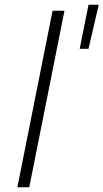

<svg xmlns="http://www.w3.org/2000/svg" viewBox="-20 -787 435 807"><path d="M53 0 201 -742H251L103 0ZM315 -582 352 -767H395L352 -582Z"/></svg>

Font: Montserrat Thin Light
Style: Italic
Weight: 300
Italic angle: -11.3°
Version: Version 9.000